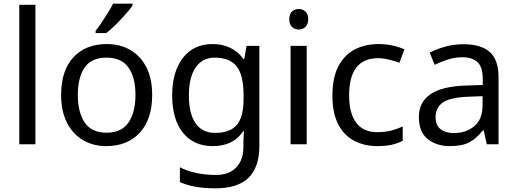

<svg xmlns="http://www.w3.org/2000/svg" viewBox="-20 -786 2817 1046"><path d="M173 0H85V-760H173Z M809 -269Q809 -136 741.5 -63Q674 10 559 10Q488 10 432.5 -22.5Q377 -55 345 -117.5Q313 -180 313 -269Q313 -402 380 -474Q447 -546 562 -546Q635 -546 690.5 -513.5Q746 -481 777.5 -419.5Q809 -358 809 -269ZM404 -269Q404 -174 441.5 -118.5Q479 -63 561 -63Q642 -63 680 -118.5Q718 -174 718 -269Q718 -364 680 -418Q642 -472 560 -472Q478 -472 441 -418Q404 -364 404 -269ZM702 -766V-756Q690 -738 665 -709.5Q640 -681 611.5 -652.5Q583 -624 559 -606H501V-618Q516 -637 533.5 -663Q551 -689 568 -716.5Q585 -744 596 -766Z M1138 -546Q1191 -546 1233.5 -526Q1276 -506 1306 -465H1311L1323 -536H1393V9Q1393 124 1334.5 182Q1276 240 1153 240Q1035 240 960 206V125Q1039 167 1158 167Q1227 167 1266.5 126.5Q1306 86 1306 16V-5Q1306 -17 1307 -39.5Q1308 -62 1309 -71H1305Q1251 10 1139 10Q1035 10 976.5 -63Q918 -136 918 -267Q918 -395 976.5 -470.5Q1035 -546 1138 -546ZM1150 -472Q1083 -472 1046 -418.5Q1009 -365 1009 -266Q1009 -167 1045.5 -114.5Q1082 -62 1152 -62Q1233 -62 1270 -105.5Q1307 -149 1307 -246V-267Q1307 -377 1269 -424.5Q1231 -472 1150 -472Z M1608 -737Q1628 -737 1643.5 -723.5Q1659 -710 1659 -681Q1659 -653 1643.5 -639Q1628 -625 1608 -625Q1586 -625 1571 -639Q1556 -653 1556 -681Q1556 -710 1571 -723.5Q1586 -737 1608 -737ZM1651 -536V0H1563V-536Z M2036 10Q1965 10 1909.5 -19Q1854 -48 1822.5 -109Q1791 -170 1791 -265Q1791 -364 1824 -426Q1857 -488 1913.5 -517Q1970 -546 2042 -546Q2083 -546 2121 -537.5Q2159 -529 2183 -517L2156 -444Q2132 -453 2100 -461Q2068 -469 2040 -469Q1882 -469 1882 -266Q1882 -169 1920.5 -117.5Q1959 -66 2035 -66Q2079 -66 2112.5 -75Q2146 -84 2174 -97V-19Q2147 -5 2114.5 2.5Q2082 10 2036 10Z M2504 -545Q2602 -545 2649 -502Q2696 -459 2696 -365V0H2632L2615 -76H2611Q2576 -32 2537.5 -11Q2499 10 2431 10Q2358 10 2310 -28.5Q2262 -67 2262 -149Q2262 -229 2325 -272.5Q2388 -316 2519 -320L2610 -323V-355Q2610 -422 2581 -448Q2552 -474 2499 -474Q2457 -474 2419 -461.5Q2381 -449 2348 -433L2321 -499Q2356 -518 2404 -531.5Q2452 -545 2504 -545ZM2609 -262 2530 -259Q2430 -255 2391.5 -227Q2353 -199 2353 -148Q2353 -103 2380.5 -82Q2408 -61 2451 -61Q2519 -61 2564 -98.5Q2609 -136 2609 -214Z"/></svg>

Font: Noto IKEA Simplified Chinese
Style: Regular
Weight: 400
Designer: Monotype Design Team
Foundry: Monotype Imaging Inc.
Version: Version 1.100